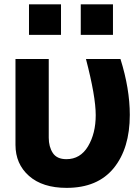

<svg xmlns="http://www.w3.org/2000/svg" viewBox="-20 -865 659 902"><path d="M52.7 -184.6V-587.9H209V-217.8Q209 -175.8 228 -146.5Q247.1 -117.2 292 -117.2Q357.4 -117.2 393.6 -177.7Q429.7 -238.3 429.7 -324.2Q429.7 -412.1 383.8 -587.9H545.9Q589.8 -448.2 589.8 -325.2Q589.8 -168 514.2 -75.2Q438.5 17.6 293 17.6Q179.7 17.6 116.2 -38.6Q52.7 -94.7 52.7 -184.6ZM116.2 -701.2V-844.7H266.6V-701.2ZM359.4 -701.2V-844.7H510.7V-701.2Z"/></svg>

Font: Gothic A1 Black
Style: Regular
Weight: 900
Version: Version 2.50